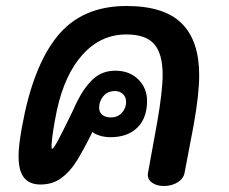

<svg xmlns="http://www.w3.org/2000/svg" viewBox="-20 -621 766 641"><path d="M474 -43 505 -214Q523 -317 523 -372Q523 -441 495 -473.5Q467 -506 402 -506Q317 -506 256.5 -439.5Q196 -373 170 -253Q154 -176 152 -135Q152 -124 154 -124Q159 -124 177.5 -159.5Q196 -195 224 -253Q229 -265 238 -283Q262 -331 292 -358Q322 -385 365 -385Q412 -385 441.5 -356Q471 -327 471 -284Q471 -227 438.5 -195Q406 -163 349 -163Q328 -163 310.5 -169Q293 -175 289 -181Q257 -117 235 -82Q213 -47 184 -26Q155 -5 115 -5Q79 -5 60.5 -27.5Q42 -50 42 -100Q42 -135 53 -195Q89 -398 171 -499.5Q253 -601 402 -601Q528 -601 586.5 -543Q645 -485 645 -370Q645 -307 627 -206L596 -43Q592 -24 572.5 -12Q553 0 527 0Q502 0 486.5 -12Q471 -24 474 -43ZM401 -281Q401 -297 390.5 -307Q380 -317 364 -317Q339 -317 325 -300Q311 -283 311 -262Q311 -246 321.5 -237.5Q332 -229 350 -229Q373 -229 387 -244.5Q401 -260 401 -281Z"/></svg>

Font: Mali SemiBold
Style: Italic
Weight: 600
Italic angle: -10°
Version: Version 1.000; ttfautohint (v1.6)